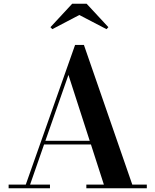

<svg xmlns="http://www.w3.org/2000/svg" viewBox="-20 -1004 829 1024"><path d="M427.5 -764.5 685.5 -19.5H763V0H440.5V-19.5H534L465 -233.5H215L140.5 -19.5H246.5V0H26V-19.5H117.5L380.5 -764.5ZM345 -604.5 222 -253H458.5ZM259 -848.5 249 -859 365 -984H442L558 -859L548 -848.5L403 -924Z"/></svg>

Font: Bodoni Moda SemiBold
Style: Regular
Weight: 600
Designer: Owen Earl
Foundry: indestructible type
Version: Version 2.005; ttfautohint (v1.8.4.7-5d5b)